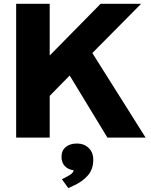

<svg xmlns="http://www.w3.org/2000/svg" viewBox="-20 -723 793 1009"><path d="M64.9 0V-703.1H241.2V-431.2L508.8 -703.1H721.7L465.3 -444.3L745.1 0H544.4L346.2 -326.2L241.2 -219.2V0ZM338.9 265.6 305.2 218.8 317.4 212.9Q342.3 200.2 353.8 191.7Q365.2 183.1 367.2 171.9Q337.9 168 320.6 149.7Q303.2 131.3 303.2 101.6Q303.2 68.4 325.4 49.8Q347.7 31.2 384.3 31.2Q421.4 31.2 445.8 54.4Q470.2 77.6 470.2 116.7Q470.2 166 441.7 199Q413.1 231.9 365.2 253.4Z"/></svg>

Font: Schibsted Grotesk ExtraBold
Style: Regular
Weight: 800
Designer: Bakken & Baeck AS, Henrik Kongsvoll
Foundry: Schibsted ASA
Version: Version 1.100; ttfautohint (v1.8.4.7-5d5b);gftools[0.9.25]